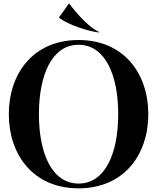

<svg xmlns="http://www.w3.org/2000/svg" viewBox="-20 -1012 856 1046"><path d="M408 14C656 14 788 -170 788 -390C788 -610 656 -794 408 -794C160 -794 28 -610 28 -390C28 -170 160 14 408 14ZM408 -12C261 -12 192 -180 192 -390C192 -600 261 -768 408 -768C555 -768 624 -600 624 -390C624 -180 555 -12 408 -12ZM358 -992H355L302 -918V-915C353 -876 458 -843 517 -835L520 -838C472 -857 399 -935 358 -992Z"/></svg>

Font: Beautique Display Medium
Style: Bold
Weight: 900
Designer: Nhat-Quang Ngo
Version: Version 1.100;Glyphs 3.2.3 (3260)